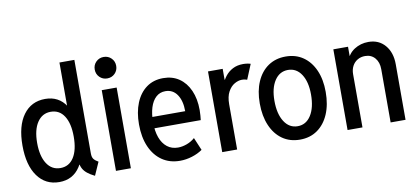

<svg xmlns="http://www.w3.org/2000/svg" viewBox="-70 -991 2697 1239"><g transform="rotate(-10 1279.0 -372.0)"><path d="M464.8 7.8Q436 -6.3 417.5 -21.2Q398.9 -36.1 389.2 -54Q379.4 -71.8 377.4 -94.7L394 -80.1H355.5L376 -140.1V-407.2L355.5 -464.8H365.7V-752H463.4V-139.2Q463.4 -113.8 473.4 -101.3Q483.4 -88.9 502.9 -78.1ZM231.9 7.8Q141.6 7.8 89.6 -64.5Q37.6 -136.7 37.6 -265.1Q37.6 -393.6 89.8 -465.1Q142.1 -536.6 233.4 -536.6Q322.3 -536.6 369.4 -464.4Q416.5 -392.1 416.5 -265.6Q416.5 -138.2 368.9 -65.2Q321.3 7.8 231.9 7.8ZM254.4 -80.1Q311 -80.1 342.3 -128.9Q373.5 -177.7 373.5 -265.6Q373.5 -351.6 342.5 -400.1Q311.5 -448.7 254.4 -448.7Q198.7 -448.7 166.3 -400.1Q133.8 -351.6 133.8 -265.1Q133.8 -179.2 165.8 -129.6Q197.8 -80.1 254.4 -80.1Z M603.5 0V-528.8H701.2V0ZM652.3 -597.2Q622.6 -597.2 602.3 -617.4Q582 -637.7 582 -667.5Q582 -697.3 602.3 -717.5Q622.6 -737.8 652.3 -737.8Q682.1 -737.8 702.4 -717.5Q722.7 -697.3 722.7 -667.5Q722.7 -637.7 702.4 -617.4Q682.1 -597.2 652.3 -597.2Z M1022.9 7.8Q955.6 7.8 906 -26.1Q856.4 -60.1 829.1 -122.3Q801.8 -184.6 801.8 -269Q801.8 -349.1 826.4 -409.4Q851.1 -469.7 897 -503.2Q942.9 -536.6 1006.8 -536.6Q1066.9 -536.6 1110.8 -506.6Q1154.8 -476.6 1179.2 -421.6Q1203.6 -366.7 1203.6 -293Q1203.6 -273.9 1202.1 -257.3Q1200.7 -240.7 1199.2 -227.5H877V-301.8H1110.4Q1110.4 -370.1 1082.8 -410.6Q1055.2 -451.2 1006.3 -451.2Q969.7 -451.2 944.6 -428Q919.4 -404.8 906.5 -363.5Q893.6 -322.3 893.6 -267.6Q893.6 -209.5 908.9 -167.2Q924.3 -125 953.9 -101.8Q983.4 -78.6 1024.9 -78.6Q1052.7 -78.6 1082.8 -89.6Q1112.8 -100.6 1135.7 -121.1L1170.9 -37.6Q1141.1 -16.6 1101.6 -4.4Q1062 7.8 1022.9 7.8Z M1299.8 0V-528.8H1396V-457.5H1410.2L1383.8 -424.3Q1393.6 -454.6 1413.3 -480.2Q1433.1 -505.9 1462.4 -521.2Q1491.7 -536.6 1530.8 -536.6Q1544.9 -536.6 1559.8 -534.2Q1574.7 -531.7 1579.6 -529.3L1539.6 -432.1Q1535.6 -434.1 1525.6 -436Q1515.6 -438 1504.9 -438Q1481.9 -438 1456.8 -423.6Q1431.6 -409.2 1414.6 -377.9Q1397.5 -346.7 1397.5 -296.4V0Z M1809.1 7.8Q1743.2 7.8 1694.6 -26.1Q1646 -60.1 1619.4 -122.1Q1592.8 -184.1 1592.8 -267.1Q1592.8 -348.6 1619.4 -409.4Q1646 -470.2 1694.6 -503.4Q1743.2 -536.6 1809.1 -536.6Q1875 -536.6 1923.3 -503.2Q1971.7 -469.7 1998.3 -409.2Q2024.9 -348.6 2024.9 -267.1Q2024.9 -183.6 1998.3 -121.8Q1971.7 -60.1 1923.3 -26.1Q1875 7.8 1809.1 7.8ZM1809.1 -80.1Q1864.3 -80.1 1896.5 -130.6Q1928.7 -181.2 1928.7 -267.1Q1928.7 -350.1 1896.5 -399.4Q1864.3 -448.7 1809.1 -448.7Q1753.9 -448.7 1721.4 -399.4Q1689 -350.1 1689 -267.1Q1689 -181.6 1721.4 -130.9Q1753.9 -80.1 1809.1 -80.1Z M2121.1 0V-528.8H2217.3V-468.3H2236.8L2204.1 -436Q2218.3 -483.9 2259.3 -510.3Q2300.3 -536.6 2351.6 -536.6Q2419.4 -536.6 2460.2 -489Q2501 -441.4 2501 -363.8V0H2403.3V-349.1Q2403.3 -394.5 2379.2 -422.6Q2355 -450.7 2314.9 -450.7Q2286.6 -450.7 2264.9 -437.7Q2243.2 -424.8 2231 -401.9Q2218.8 -378.9 2218.8 -348.1V0Z"/></g></svg>

Font: Reddit Sans Condensed Medium
Style: Regular
Weight: 500
Designer: Stephen Hutchings
Foundry: Reddit
Version: Version 1.014